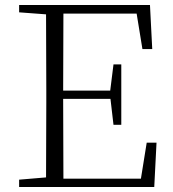

<svg xmlns="http://www.w3.org/2000/svg" viewBox="-20 -743 686 763"><path d="M546 -548 523 -689H232Q231 -548 231 -383H418L431 -487H462V-247H431L419 -350H231Q231 -172 232 -33H540L563 -176H602L593 0H56V-29L163 -38Q164 -185 164 -333V-390Q164 -539 163 -686L56 -694V-723H576L585 -548Z"/></svg>

Font: Minh Nguyen ExtraLight
Style: Regular
Weight: 250
Designer: Ryoko NISHIZUKA 西塚涼子 (kana & ideographs); Frank Grießhammer (Latin, Greek & Cyrillic); Wenlong ZHANG 张文龙 (bopomofo); San
Foundry: Adobe
Version: Version 1.100;July 7, 2023;FontCreator 14.0.0.2814 64-bit